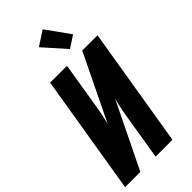

<svg xmlns="http://www.w3.org/2000/svg" viewBox="-302 -1048 1112 1112"><g transform="rotate(-45 254.5 -492.0)"><path d="M0 0 121 -735H259L211 -441Q206 -413 200.5 -385.5Q195 -358 188 -331L384 -735H509L388 0H250L298 -294Q303 -322 308.5 -349.5Q314 -377 322 -404L125 0ZM340 -791 220 -926 309 -984 413 -839Z"/></g></svg>

Font: Iosevka Term Curly Heavy
Style: Italic
Weight: 900
Italic angle: -9°
Designer: Belleve Invis
Foundry: Belleve Invis
Version: Version 32.3.0